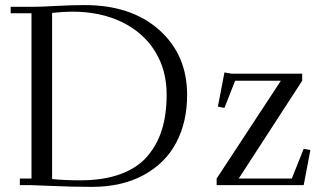

<svg xmlns="http://www.w3.org/2000/svg" viewBox="-20 -729 1281 756"><path d="M22 -676.8V-702.1H104Q139.2 -702.1 201.4 -705.6Q263.7 -709 313 -709Q497.1 -709 606.9 -611.1Q716.8 -513.2 716.8 -355Q716.8 -248.5 673.8 -167.2Q630.9 -85.9 545.4 -39.6Q460 6.8 341.8 6.8Q266.6 6.8 190.9 3.4Q115.2 0 104 0H58.1V-25.9H104V-676.8ZM185.1 -23.9Q234.9 -19 295.9 -19Q387.7 -19 454.3 -43.5Q521 -67.9 560.3 -113.8Q599.6 -159.7 617.9 -219.7Q636.2 -279.8 636.2 -356.9Q636.2 -453.1 590.3 -527.1Q544.4 -601.1 460 -642.1Q375.5 -683.1 265.1 -683.1Q230 -683.1 185.1 -678.2ZM833 0V-25.9L1085.9 -411.1H905.8L863.8 -304.2L837.9 -309.1L863.8 -443.8L891.1 -439H1169.9V-411.1L919.9 -25.9H1128.9L1175.8 -143.1L1202.1 -138.2L1175.8 0Z"/></svg>

Font: Dehuti Alt
Style: Book
Weight: 400
Version: Version 1.2